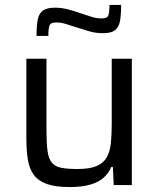

<svg xmlns="http://www.w3.org/2000/svg" viewBox="-20 -747 639 775"><path d="M260.4 8Q204.3 8 169.7 -4.1Q135.2 -16.2 117 -40.3Q98.9 -64.3 92.6 -101.8Q86.4 -139.3 86.4 -190.5V-510H167.6V-219.5Q167.6 -167.7 172 -136.7Q176.3 -105.7 189.5 -90.1Q202.7 -74.6 227.7 -69.7Q252.7 -64.8 293.5 -64.8Q342.6 -64.8 370.7 -77.1Q398.9 -89.5 411.6 -113.2Q424.4 -136.9 427.7 -170.6Q431 -204.3 431 -246.5V-510H512.2V0H439L435.5 -73.2H429.3Q419.2 -49.2 399.5 -30.9Q379.9 -12.6 346.2 -2.3Q312.4 8 260.4 8ZM127.5 -602Q127.5 -641.3 132 -666.4Q136.5 -691.5 152.4 -703.7Q168.4 -716 201.5 -716Q229.5 -716 256.7 -708.6Q284 -701.2 310.4 -691.8Q331.3 -684.9 350.9 -678.7Q370.5 -672.6 390.7 -672.6Q412.6 -672.6 417.2 -684.4Q421.9 -696.3 421.9 -727H469Q469 -688.2 464.5 -662.8Q460 -637.5 444.3 -625.2Q428.6 -613 395.6 -613Q365.6 -613 339.8 -620.9Q314 -628.8 286.7 -637.2Q265.7 -644.1 245.6 -650.2Q225.5 -656.4 206.3 -656.4Q184.9 -656.4 180 -644.5Q175.2 -632.7 175.2 -602Z"/></svg>

Font: Saira Thin
Style: Regular
Weight: 100
Designer: Hector Gatti with collaboration of the Omnibus-Type team
Foundry: Omnibus-Type
Version: Version 1.101